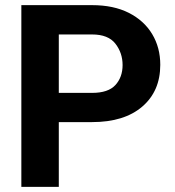

<svg xmlns="http://www.w3.org/2000/svg" viewBox="-20 -731 685 751"><path d="M340.3 -253.4H210V0H63.5V-710.9H340.3Q424.3 -710.9 483.9 -680.7Q543.5 -650.4 575.2 -597.7Q606.9 -544.9 606.9 -477.5Q606.9 -374.5 536.4 -314Q465.8 -253.4 340.3 -253.4ZM340.3 -596.2H210V-367.7H340.3Q403.3 -367.7 431.4 -398.4Q459.5 -429.2 459.5 -476.6Q459.5 -523.9 431.4 -560.1Q403.3 -596.2 340.3 -596.2Z"/></svg>

Font: Vazirmatn RD UI FD
Style: Bold
Weight: 700
Designer: Saber Rastikerdar
Foundry: Saber Rastikerdar
Version: Version 33.003